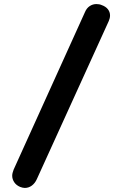

<svg xmlns="http://www.w3.org/2000/svg" viewBox="-20 -818 601 944"><path d="M40 46Q40 34 47 16L398 -759Q406 -778 421 -788Q436 -798 454 -798Q469 -798 480 -793Q500 -786 510.5 -772.5Q521 -759 521 -742Q521 -729 515 -715L161 63Q152 83 136.5 94.5Q121 106 102 106Q92 106 79 101Q60 93 50 78Q40 63 40 46Z"/></svg>

Font: Kodchasan
Style: Bold
Weight: 700
Designer: Katatrad Aksorn Co.,Ltd.
Foundry: Cadson Demak Co.,Ltd.
Version: Version 1.000; ttfautohint (v1.6)